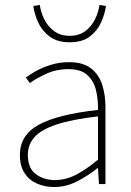

<svg xmlns="http://www.w3.org/2000/svg" viewBox="-20 -740 526 772"><path d="M198 12Q161 12 129.5 -1.5Q98 -15 79 -43.5Q60 -72 60 -117Q60 -197 136 -238.5Q212 -280 374 -298Q375 -337 366.5 -375Q358 -413 332 -437.5Q306 -462 256 -462Q205 -462 164 -442.5Q123 -423 100 -406L84 -428Q99 -440 125 -454.5Q151 -469 185 -479.5Q219 -490 258 -490Q314 -490 346 -465Q378 -440 391 -399Q404 -358 404 -310V0H378L374 -64H372Q335 -34 290.5 -11Q246 12 198 12ZM200 -16Q244 -16 285 -37Q326 -58 374 -98V-272Q269 -260 207.5 -239.5Q146 -219 119 -189Q92 -159 92 -118Q92 -63 124.5 -39.5Q157 -16 200 -16ZM260 -570Q210 -570 179 -593.5Q148 -617 133 -651Q118 -685 114 -716L140 -720Q144 -691 158 -662.5Q172 -634 197.5 -615Q223 -596 260 -596Q298 -596 323 -615Q348 -634 362 -662.5Q376 -691 380 -720L406 -716Q402 -685 387 -651Q372 -617 341.5 -593.5Q311 -570 260 -570Z"/></svg>

Font: Source Sans 3 ExtraLight ExtraLight
Style: Regular
Weight: 250
Version: Version 3.052;hotconv 1.1.0;makeotfexe 2.6.0